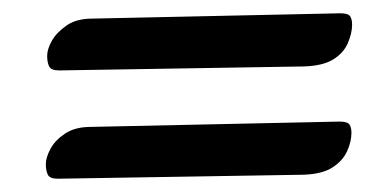

<svg xmlns="http://www.w3.org/2000/svg" viewBox="-20 -423 590 289"><path d="M491 -240Q503 -240 506 -235.5Q509 -231 509 -223Q509 -210 502.5 -195.5Q496 -181 480.5 -171Q465 -161 437 -160L67 -154Q55 -154 52 -160Q49 -166 49 -176Q49 -186 56 -199Q63 -212 78 -222Q93 -232 117 -232ZM492 -403Q504 -403 507 -398.5Q510 -394 510 -386Q510 -373 503.5 -358Q497 -343 481.5 -333.5Q466 -324 438 -323L69 -317Q57 -317 54 -323Q51 -329 51 -339Q51 -349 58 -361.5Q65 -374 80 -384.5Q95 -395 119 -395Z"/></svg>

Font: Alkatra Medium
Style: Regular
Weight: 500
Designer: Suman Bhandary
Version: Version 1.100;gftools[0.9.22]